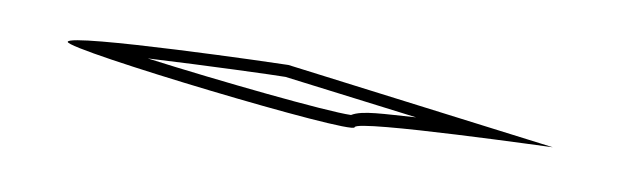

<svg xmlns="http://www.w3.org/2000/svg" viewBox="-23 -49 774 235"><g transform="rotate(10 364.0 68.5)"><path d="M53 56C53 66 417 108 417 98C417 88 667 80 660 80L324 37C316 37 53 45 53 56ZM153 59C226 55 311 52 323 52L489 73C449 76 423 76 410 84C380 85 244 71 153 59Z"/></g></svg>

Font: Ampere
Style: OuLn
Weight: 400
Version: Version 1